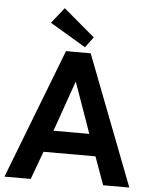

<svg xmlns="http://www.w3.org/2000/svg" viewBox="-59 -924 765 972"><g transform="rotate(5 324.0 -438.0)"><path d="M255.5 -660H381L635 0H502L450.5 -142.5H186.5L134 0H0.5ZM227.5 -253H409.5L319 -509H317.5ZM349.5 -688 167 -796.5 230.5 -876 389.5 -741.5Z"/></g></svg>

Font: League Spartan Thin SemiBold
Style: Regular
Weight: 600
Version: Version 2.002